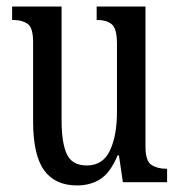

<svg xmlns="http://www.w3.org/2000/svg" viewBox="-20 -556 550 586"><path d="M215 10Q148 10 114.5 -36.5Q81 -83 81 -186V-428Q81 -472 64 -483.5Q47 -495 21 -495H17V-536H168V-188Q168 -120 184 -85.5Q200 -51 245 -51Q294 -51 315.5 -96.5Q337 -142 337 -215V-422Q337 -470 320.5 -482.5Q304 -495 278 -495H275V-536H424V-109Q424 -64 442.5 -52.5Q461 -41 486 -41H490V0H355L343 -82H339Q317 -29 286.5 -9.5Q256 10 215 10Z"/></svg>

Font: Noto Serif Bengali ExtraCondensed
Style: Regular
Weight: 400
Width: 2
Designer: Juan Bruce, Universal Thirst, Indian Type Foundry and the Monotype Design Team.
Foundry: Monotype Imaging Inc.
Version: Version 2.003; ttfautohint (v1.8.4.7-5d5b)